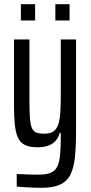

<svg xmlns="http://www.w3.org/2000/svg" viewBox="-20 -699 435 919"><path d="M178 200Q158 200 137.5 199Q117 198 98 197Q79 196 60 194V134Q72 134 88 135Q104 136 123.5 136.5Q143 137 163 137Q200 137 221.5 128.5Q243 120 253.5 99.5Q264 79 267.5 44Q271 9 271 -44V-63H266Q260 -41 246.5 -25.5Q233 -10 211.5 -2Q190 6 160 6Q122 6 99.5 -5Q77 -16 66 -40Q55 -64 51 -101.5Q47 -139 47 -191V-510H121V-210Q121 -161 123.5 -130.5Q126 -100 133.5 -84.5Q141 -69 155 -64Q169 -59 192 -59Q221 -59 237 -71Q253 -83 260 -106.5Q267 -130 269 -166.5Q271 -203 271 -251V-510H344V-70Q344 3 338.5 54.5Q333 106 316.5 138Q300 170 266.5 185Q233 200 178 200ZM80 -601V-679H148V-601ZM245 -601V-679H313V-601Z"/></svg>

Font: Saira ExtraCondensed Medium
Style: Regular
Weight: 500
Width: 2
Designer: Hector Gatti with collaboration of the Omnibus-Type team
Foundry: Omnibus-Type
Version: Version 1.101